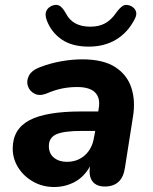

<svg xmlns="http://www.w3.org/2000/svg" viewBox="-20 -739 613 770"><path d="M197 11Q151 11 113 -10.5Q75 -32 53 -67Q31 -102 31 -143Q31 -221 97.5 -256.5Q164 -292 306 -292H374L376 -305Q383 -346 361.5 -368Q340 -390 289 -390Q258 -390 228.5 -384Q199 -378 167 -364Q139 -353 119 -363Q99 -373 92 -393.5Q85 -414 96 -435.5Q107 -457 141 -470Q184 -486 227 -493.5Q270 -501 310 -501Q394 -501 442 -470Q490 -439 507 -386.5Q524 -334 513 -269L481 -66Q470 9 400 9Q367 9 351 -11.5Q335 -32 341 -72Q317 -29 279 -9Q241 11 197 11ZM248 -90Q291 -90 320.5 -116.5Q350 -143 357 -188L362 -214H309Q236 -214 206 -200.5Q176 -187 176 -153Q176 -123 196.5 -106.5Q217 -90 248 -90ZM336 -552Q269 -552 227 -581Q185 -610 167 -659Q159 -682 166.5 -696.5Q174 -711 191 -717Q209 -723 221 -714.5Q233 -706 245 -684Q272 -632 342 -632Q377 -632 401.5 -645.5Q426 -659 446 -688Q459 -706 471 -714.5Q483 -723 500 -717Q517 -711 524 -696.5Q531 -682 520 -662Q493 -609 446 -580.5Q399 -552 336 -552Z"/></svg>

Font: Nunito ExtraBold
Style: Italic
Weight: 800
Italic angle: -9°
Designer: Vernon Adams
Foundry: Vernon Adams
Version: Version 3.601; ttfautohint (v1.8.2.53-6de2)